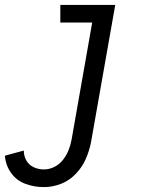

<svg xmlns="http://www.w3.org/2000/svg" viewBox="-87 -550 607 783"><path d="M92 213Q52 213 16 199.5Q-20 186 -42 155Q-64 124 -67 85L10 64Q10 86 20.5 104.5Q31 123 50.5 132Q70 141 92 141Q114 141 135 130.5Q156 120 170.5 101Q185 82 193 61.5Q201 41 205 19L289 -458H159V-530H383L284 31Q277 66 262.5 99Q248 132 221.5 159.5Q195 187 161 200Q127 213 92 213Z"/></svg>

Font: Iosevka SS08
Style: Italic
Weight: 400
Italic angle: -10°
Monospace: yes
Designer: Belleve Invis
Foundry: Belleve Invis
Version: 2.1.0; ttfautohint (v1.8.2)